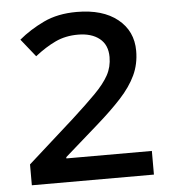

<svg xmlns="http://www.w3.org/2000/svg" viewBox="-49 -706 671 752"><g transform="rotate(-5 286.0 -330.5)"><path d="M526 0H46V-82L229 -246Q285 -297 321.5 -334Q358 -371 375.5 -403Q393 -435 393 -474Q393 -522 361.5 -547Q330 -572 277 -572Q228 -572 188.5 -553.5Q149 -535 107 -502L51 -572Q94 -608 149.5 -634.5Q205 -661 280 -661Q382 -661 440.5 -614Q499 -567 499 -489Q499 -437 478.5 -393.5Q458 -350 418.5 -307Q379 -264 322 -214L190 -98V-93H526Z"/></g></svg>

Font: Noto Sans Telugu Medium
Style: Regular
Weight: 500
Designer: Jelle Bosma - Monotype Design Team
Foundry: Monotype Imaging Inc.
Version: Version 2.005; ttfautohint (v1.8.4.7-5d5b)